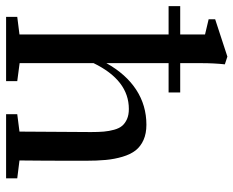

<svg xmlns="http://www.w3.org/2000/svg" viewBox="-96 -678 766 630"><g transform="rotate(90 287.0 -363.0)"><path d="M27.3 0V-36.6L85 -43.9V-533.2H-7.8V-571.3H85V-652.8L35.2 -664.6V-686L157.7 -726.1L183.1 -717.8Q179.2 -681.6 179.2 -640.6V-571.3H275.4V-533.2H179.2V-329.1Q215.3 -393.6 266.6 -427Q317.9 -460.4 381.3 -460.4Q410.2 -460.4 431.4 -450.9Q452.6 -441.4 465.6 -424.8Q478.5 -408.2 486.3 -382.1Q494.1 -356 496.8 -327.1Q499.5 -298.3 499.5 -259.8Q499.5 -114.7 498.5 -43.9L557.1 -36.6V0H346.7V-36.6L403.8 -43.9Q405.3 -273.9 405.3 -278.8Q405.3 -303.2 403.8 -320.6Q402.3 -337.9 397.7 -354.5Q393.1 -371.1 384.8 -380.9Q376.5 -390.6 362.8 -396.7Q349.1 -402.8 329.6 -402.8Q235.4 -402.8 179.2 -287.1V-44.4L238.3 -36.6V0Z"/></g></svg>

Font: Elstob 8pt Medium
Style: Regular
Weight: 500
Designer: Peter S. Baker
Version: Version 1.015